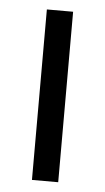

<svg xmlns="http://www.w3.org/2000/svg" viewBox="-43 -530 307 561"><g transform="rotate(5 110.5 -250.0)"><path d="M72 0V-500H149V0Z"/></g></svg>

Font: Cairo-CLs
Style: CLs-Regular
Weight: 400
Version: Version 3.130;gftools[0.9.24]